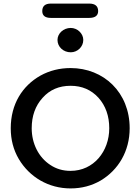

<svg xmlns="http://www.w3.org/2000/svg" viewBox="-20 -1036 784 1072"><path d="M478 -936C511 -936 528 -949 528 -974C528 -1002 511 -1016 478 -1016H264C232 -1016 216 -1002 216 -974C216 -949 232 -936 264 -936ZM375 -744C412 -744 445 -774 445 -813C445 -849 412 -880 375 -880C334 -880 301 -849 301 -813C301 -774 334 -744 375 -744ZM374 16C436 16 492 1 542 -28C641 -87 704 -192 704 -320C704 -520 559 -656 374 -656C313 -656 257 -642 206 -614C105 -557 40 -455 40 -320C40 -256 55 -199 85 -148C145 -47 251 16 374 16ZM374 -82C331 -82 294 -93 261 -115C195 -158 157 -235 157 -320C157 -388 177 -445 218 -490C258 -535 310 -557 374 -557C437 -557 489 -535 530 -490C570 -445 590 -388 590 -320C590 -191 503 -82 374 -82Z"/></svg>

Font: Dongle
Style: Regular
Weight: 400
Designer: Yanghee Ryu
Foundry: Yanghee Ryu
Version: Version 2.000